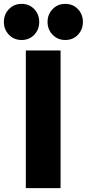

<svg xmlns="http://www.w3.org/2000/svg" viewBox="-70 -969 447 989"><path d="M63 0V-709H242V0ZM41 -763Q2 -763 -24 -790Q-50 -817 -50 -856Q-50 -895 -24 -922Q2 -949 41 -949Q81 -949 106.5 -922Q132 -895 132 -856Q132 -817 106.5 -790Q81 -763 41 -763ZM266 -763Q227 -763 201 -790Q175 -817 175 -856Q175 -895 201 -922Q227 -949 266 -949Q306 -949 331.5 -922Q357 -895 357 -856Q357 -817 331.5 -790Q306 -763 266 -763Z"/></svg>

Font: Outfit ExtraBold
Style: Regular
Weight: 800
Designer: Rodrigo Fuenzalida
Foundry: fragTYPE
Version: Version 1.100;gftools[0.9.27]